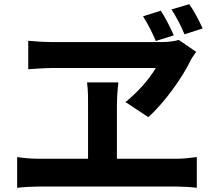

<svg xmlns="http://www.w3.org/2000/svg" viewBox="-20 -881 1040 918"><path d="M749 -830 664 -803C688 -765 708 -725 725 -685L811 -712C795 -748 772 -794 749 -830ZM885 -861 800 -836C824 -798 845 -759 862 -717L949 -745C932 -782 909 -827 885 -861ZM918 -633 835 -690C813 -684 786 -680 757 -680H224C190 -680 149 -683 115 -686V-550C115 -550 194 -556 234 -556H725C695 -505 644 -445 580 -393L689 -321C764 -387 853 -511 891 -592C898 -606 908 -618 918 -633ZM539 -371C539 -405 541 -445 546 -487H396C402 -446 401 -404 401 -372V-122H163C131 -122 94 -125 62 -130V17C96 13 132 11 163 11H826C849 11 892 13 921 17V-130C894 -127 862 -122 826 -122H539Z"/></svg>

Font: Source Han Sans JP
Style: Bold
Weight: 700
Designer: Ryoko NISHIZUKA 西塚涼子 (kana, bopomofo & ideographs); Paul D. Hunt (Latin, Greek & Cyrillic); Sandoll Communications 산돌커뮤니
Foundry: Adobe
Version: Version 2.002;hotconv 1.0.116;makeotfexe 2.5.65601